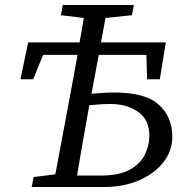

<svg xmlns="http://www.w3.org/2000/svg" viewBox="-20 -750 727 770"><path d="M224 -689 232 -730H517L509 -689L403 -678L385 -580H645L621 -432H570L567 -530H376L347 -374Q370 -376 393.5 -377.5Q417 -379 440 -379Q563 -379 617 -330Q671 -281 671 -202Q671 -145 635.5 -99.5Q600 -54 538 -27Q476 0 395 0H107L115 -40L202 -51L271 -420Q276 -448 281 -475Q286 -502 291 -530H153L113 -432H62L93 -580H299Q304 -605 308 -629Q312 -653 316 -678ZM335 -310Q323 -244 311.5 -178Q300 -112 289 -46H385Q457 -46 499.5 -69Q542 -92 560.5 -129Q579 -166 579 -206Q579 -269 534.5 -301Q490 -333 422 -333Q402 -333 380.5 -331.5Q359 -330 338 -328Z"/></svg>

Font: Source Serif Pro
Style: Italic
Weight: 400
Italic angle: -12°
Designer: Frank Grießhammer
Foundry: Adobe Systems Incorporated
Version: Version 3.001;hotconv 1.0.111;makeotfexe 2.5.65597